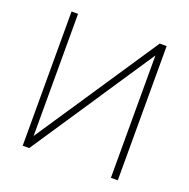

<svg xmlns="http://www.w3.org/2000/svg" viewBox="-125 -820 928 941"><g transform="rotate(20 339.0 -350.0)"><path d="M91 0V-700H125V-63L551 -700H587V0H551V-638L125 0Z"/></g></svg>

Font: Zen Kaku Gothic Antique Light
Style: Regular
Weight: 300
Designer: Yoshimichi Ohira
Foundry: Positype
Version: Version 1.001